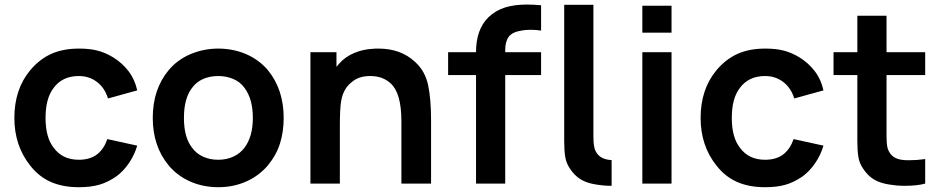

<svg xmlns="http://www.w3.org/2000/svg" viewBox="-20 -786 4029 822"><path d="M442.5 -364.5Q428 -410 396 -434.5Q362.5 -460.5 317.5 -460.5Q247 -460.5 209.5 -409.5Q175 -365 175 -281Q175 -198 209.5 -154Q247 -102 317.5 -102Q367 -102 398 -127Q426 -150.5 439.5 -190.5L567.5 -162.5Q556 -123 532.2 -88Q508.5 -53 477 -30Q458.5 -17.5 440.5 -8.8Q422.5 0 404.5 5Q368.5 15.5 317.5 15.5Q248.5 15.5 197.2 -7.2Q146 -30 109.5 -77Q41.5 -162 41.5 -281Q41.5 -404 109.5 -485.5Q149 -532.5 199.2 -555.2Q249.5 -578 318.5 -578Q364 -578 397 -569.5Q430.5 -561 464.5 -540.5Q503.5 -516.5 530.5 -481Q557.5 -445.5 567.5 -399Z M702 -78Q634 -160 634 -281Q634 -404 702 -485.5Q739 -530 795 -554Q852 -578 914.5 -578Q946 -578 976.2 -572Q1006.5 -566 1033.8 -554.2Q1061 -542.5 1084.5 -525.2Q1108 -508 1127 -485.5Q1194.5 -403 1194.5 -281Q1194.5 -222 1178.8 -172Q1163 -122 1127 -78Q1088 -32.5 1033.2 -8.5Q978.5 15.5 914.5 15.5Q883 15.5 852.8 9.5Q822.5 3.5 795.2 -8.5Q768 -20.5 744.2 -38Q720.5 -55.5 702 -78ZM1027 -409.5Q1009 -435 979 -447.8Q949 -460.5 914.5 -460.5Q878.5 -460.5 849.5 -447.8Q820.5 -435 802 -409.5Q767.5 -365 767.5 -281Q767.5 -198 802 -154Q820.5 -128.5 849.5 -115.2Q878.5 -102 914.5 -102Q949 -102 978.5 -115.2Q1008 -128.5 1027 -154Q1062.5 -201.5 1062.5 -281Q1062.5 -362 1027 -409.5Z M1825.5 -272V0H1698.5V-266.5Q1698.5 -386.5 1653.5 -428Q1619.5 -460.5 1565 -460.5Q1515.5 -460.5 1486 -434.5Q1450.5 -407.5 1441 -356Q1435 -323.5 1435 -245V0H1309V-562.5H1420.5V-500L1432 -513.5Q1445 -528.5 1461.5 -540Q1478 -551.5 1496.5 -559.2Q1515 -567 1535 -571.5Q1555 -576 1575.5 -577Q1579.5 -577.5 1585.8 -577.8Q1592 -578 1600.5 -578Q1696 -578 1757 -521Q1800.5 -481.5 1813 -421Q1825.5 -361.5 1825.5 -272Z M2143 -572V-562.5H2296.5V-464.5H2143V0H2018V-464.5H1898.5V-562.5H2018Q2018 -659.5 2070.5 -711.5Q2102 -741.5 2142.2 -754Q2182.5 -766.5 2235 -766.5Q2265 -766.5 2296.5 -763.5V-655Q2276 -658.5 2251.5 -658.5Q2229.5 -658.5 2212 -655Q2173.5 -649 2158.2 -628.8Q2143 -608.5 2143 -572ZM2395.5 -765.5H2520.5V-236.5V-203Q2520.5 -177.5 2523 -161.8Q2525.5 -146 2532 -135.5Q2549 -104.5 2593.5 -101Q2595 -100.5 2598.5 -100.5V9.5Q2579.5 9.5 2563 8Q2546.5 6.5 2532 4Q2492.5 -2 2465.8 -18.2Q2439 -34.5 2418.5 -66.5Q2404 -88.5 2399.8 -115Q2395.5 -141.5 2395.5 -180Z M2855 -761.5V-646H2730V-761.5ZM2855 -562.5V0H2730V-562.5Z M3380.5 -364.5Q3366 -410 3334 -434.5Q3300.5 -460.5 3255.5 -460.5Q3185 -460.5 3147.5 -409.5Q3113 -365 3113 -281Q3113 -198 3147.5 -154Q3185 -102 3255.5 -102Q3305 -102 3336 -127Q3364 -150.5 3377.5 -190.5L3505.5 -162.5Q3494 -123 3470.2 -88Q3446.5 -53 3415 -30Q3396.5 -17.5 3378.5 -8.8Q3360.5 0 3342.5 5Q3306.5 15.5 3255.5 15.5Q3186.5 15.5 3135.2 -7.2Q3084 -30 3047.5 -77Q2979.5 -162 2979.5 -281Q2979.5 -404 3047.5 -485.5Q3087 -532.5 3137.2 -555.2Q3187.5 -578 3256.5 -578Q3302 -578 3335 -569.5Q3368.5 -561 3402.5 -540.5Q3441.5 -516.5 3468.5 -481Q3495.5 -445.5 3505.5 -399Z M3775.5 -236.5V-203Q3775.5 -177.5 3778 -161.8Q3780.5 -146 3787 -135.5Q3804 -104.5 3848.5 -101Q3852 -100.5 3858 -100.2Q3864 -100 3872.5 -100Q3888.5 -100 3905.5 -101.2Q3922.5 -102.5 3941 -105V0Q3906.5 9.5 3853.5 9.5Q3834.5 9.5 3818 8Q3801.5 6.5 3787 4Q3747.5 -2 3720.8 -18.2Q3694 -34.5 3673.5 -66.5Q3659 -88.5 3654.8 -115Q3650.5 -141.5 3650.5 -180V-230V-464.5H3548.5V-562.5H3650.5V-718.5H3775.5V-562.5H3941V-464.5H3775.5Z"/></svg>

Font: Russisch Sans
Style: Bold
Weight: 700
Designer: Michael Sharanda (font) & Cristiano Sobral (main changes)
Foundry: Michael Sharanda
Version: Version 2.00;September 8, 2020;FontCreator 13.0.0.2681 64-bi